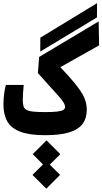

<svg xmlns="http://www.w3.org/2000/svg" viewBox="-20 -838 638 1197"><path d="M231 -516.6 231.4 -603 585 -818.4 584.5 -729.5ZM262.2 4.9Q164.6 4.9 107.4 -16.6Q50.3 -38.1 25.9 -80.6Q1.5 -123 1.5 -185.5Q1.5 -217.3 5.4 -250Q9.3 -282.7 16.6 -308.6H127.9Q125 -283.2 123.5 -256.8Q122.1 -230.5 122.1 -215.3Q122.1 -191.9 126.2 -177Q130.4 -162.1 144 -153.8Q157.7 -145.5 185.8 -142.3Q213.9 -139.2 262.2 -139.2Q307.6 -139.2 334.7 -142.3Q361.8 -145.5 373.8 -152.3Q385.7 -159.2 385.7 -170.9Q385.7 -183.1 377.4 -197.3Q369.1 -211.4 350.1 -233.4Q331.1 -255.4 298.3 -291.3Q265.6 -327.1 216.3 -382.3L224.1 -482.9L595.2 -704.6L597.7 -555.2L287.1 -380.4L310.5 -466.8Q373 -402.3 413.8 -356.7Q454.6 -311 478 -276.9Q501.5 -242.7 511.2 -213.6Q521 -184.6 521 -153.3Q521 -100.6 494.6 -65.4Q468.3 -30.3 411.1 -12.7Q354 4.9 262.2 4.9ZM270 209 184.1 123 270 37.1 356 123ZM268.6 338.4 182.6 252.4 268.6 166.5 354.5 252.4Z"/></svg>

Font: Cascadia Code
Style: Regular
Weight: 400
Monospace: yes
Designer: Aaron Bell
Foundry: Saja Typeworks
Version: Version 2106.017